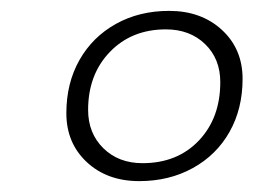

<svg xmlns="http://www.w3.org/2000/svg" viewBox="-20 -730 466 353"><path d="M102 -522Q102 -577 126 -619.5Q150 -662 193 -686Q236 -710 291 -710Q350 -710 388 -675Q426 -640 426 -585Q426 -530 402 -487.5Q378 -445 334.5 -421Q291 -397 236 -397Q177 -397 139.5 -432Q102 -467 102 -522ZM385 -579Q385 -622 357 -649Q329 -676 285 -676Q222 -676 182 -634.5Q142 -593 142 -528Q142 -485 170 -457.5Q198 -430 242 -430Q306 -430 345.5 -471.5Q385 -513 385 -579Z"/></svg>

Font: Fahkwang Light
Style: Italic
Weight: 300
Italic angle: -10°
Version: Version 1.000; ttfautohint (v1.6)